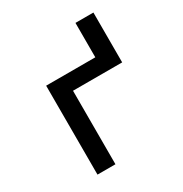

<svg xmlns="http://www.w3.org/2000/svg" viewBox="-171 -863 942 991"><g transform="rotate(-30 300.0 -367.5)"><path d="M125 0V-530H418V-735H525V-438H232V0Z"/></g></svg>

Font: Iosevka Curly SmBdEx
Style: Regular
Weight: 600
Width: 7
Monospace: yes
Designer: Belleve Invis
Foundry: Belleve Invis
Version: Version 11.1.0; ttfautohint (v1.8.3)